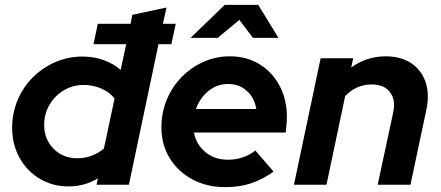

<svg xmlns="http://www.w3.org/2000/svg" viewBox="-20 -761 1815 791"><path d="M262 7Q197 7 144 -24.5Q91 -56 60.5 -111Q30 -166 30 -234Q30 -295 52.5 -348.5Q75 -402 115 -442Q155 -482 207.5 -505Q260 -528 320 -528Q367 -528 407 -513.5Q447 -499 477 -473L500 -579H365L383 -663H518L525 -700L666 -730L651 -663H704L686 -579H633L511 0H378L383 -26Q328 7 262 7ZM298 -109Q360 -109 408 -149L452 -355Q432 -381 398 -396Q364 -411 325 -411Q280 -411 243 -389Q206 -367 184 -329.5Q162 -292 162 -246Q162 -187 201 -148Q240 -109 298 -109Z M908 10Q832 10 772.5 -22Q713 -54 679 -109.5Q645 -165 645 -237Q645 -297 667 -350Q689 -403 728 -443Q767 -483 818 -506Q869 -529 927 -529Q996 -529 1049 -496.5Q1102 -464 1132 -407.5Q1162 -351 1162 -278Q1162 -267 1161 -254Q1160 -241 1157 -215H779Q788 -166 826 -134.5Q864 -103 919 -103Q952 -103 981 -113Q1010 -123 1032 -141L1107 -54Q1059 -20 1012 -5Q965 10 908 10ZM787 -312H1036Q1028 -359 996.5 -387Q965 -415 920 -415Q874 -415 839 -386.5Q804 -358 787 -312ZM765 -605 906 -741H1044L1127 -605H1022L966 -679L877 -605Z M1191 0 1301 -521H1435L1427 -483Q1491 -529 1569 -529Q1631 -529 1673.5 -501Q1716 -473 1733 -423.5Q1750 -374 1737 -311L1671 0H1536L1600 -298Q1611 -350 1586.5 -381.5Q1562 -413 1512 -413Q1447 -413 1402 -365L1325 0Z"/></svg>

Font: Red Hat Display
Style: Bold Italic
Weight: 700
Italic angle: -12°
Designer: Pentagram, MCKL
Foundry: Pentagram, MCKL
Version: Version 1.023; ttfautohint (v1.8.3)